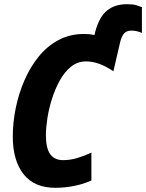

<svg xmlns="http://www.w3.org/2000/svg" viewBox="-20 -886 697 916"><path d="M244 10Q143 10 92 -55.5Q41 -121 41 -234Q41 -301 55 -370Q69 -439 96.5 -502.5Q124 -566 164.5 -616Q205 -666 259.5 -695Q314 -724 381 -724Q407 -724 431 -719L435 -737Q454 -806 491 -836Q528 -866 586 -866Q614 -866 629 -861.5Q644 -857 657 -852V-729Q632 -740 607 -740Q584 -740 572 -726.5Q560 -713 553 -684L521 -546Q485 -570 453.5 -581.5Q422 -593 390 -593Q350 -593 319 -568Q288 -543 265.5 -502.5Q243 -462 228 -414.5Q213 -367 206 -321.5Q199 -276 199 -242Q199 -179 219.5 -150.5Q240 -122 281 -122Q315 -122 348.5 -132Q382 -142 416 -158V-25Q379 -8 334 1Q289 10 244 10Z"/></svg>

Font: Noto Sans Condensed ExtraBold
Style: Italic
Weight: 800
Width: 3
Italic angle: -12°
Designer: Monotype Design Team
Foundry: Monotype Imaging Inc.
Version: Version 2.013; ttfautohint (v1.8.4.7-5d5b)